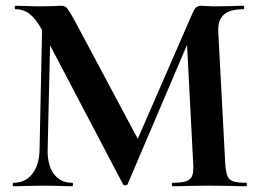

<svg xmlns="http://www.w3.org/2000/svg" viewBox="-20 -645 897 665"><path d="M127 -602 156 -600 145 -127Q144 -73 166.5 -42.5Q189 -12 230 -12Q233 -12 233 -6Q233 0 230 0Q203 0 188 -1L133 -2L70 -1Q54 0 27 0Q24 0 24 -6Q24 -12 27 -12Q68 -12 92 -43Q116 -74 117 -127ZM833 0Q799 0 779 -1L705 -2L630 -1Q611 0 578 0Q575 0 575 -6Q575 -12 578 -12Q610 -12 625.5 -17.5Q641 -23 646 -37Q651 -51 649 -81L626 -525L677 -605L422 -7Q420 -3 414 -3Q408 -3 406 -7L125 -542Q105 -579 83.5 -596Q62 -613 34 -613Q31 -613 31 -619Q31 -625 34 -625L81 -624Q95 -623 117 -623L170 -624Q179 -625 193 -625Q206 -625 213 -616Q220 -607 239 -573L463 -153L413 -63L647 -600Q653 -614 659.5 -619.5Q666 -625 677 -625Q686 -625 697.5 -624Q709 -623 724 -623L783 -624Q797 -625 823 -625Q826 -625 826 -619Q826 -613 823 -613Q776 -613 755 -594Q734 -575 736 -535L760 -81Q762 -50 767.5 -36Q773 -22 787.5 -17Q802 -12 833 -12Q835 -12 835 -6Q835 0 833 0Z"/></svg>

Font: Cormorant Infant
Style: Bold
Weight: 700
Designer: Christian Thalmann (Catharsis Fonts)
Foundry: Catharsis Fonts
Version: Version 4.000